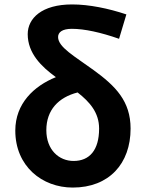

<svg xmlns="http://www.w3.org/2000/svg" viewBox="-20 -832 656 866"><path d="M312 -106C246 -106 189 -156 189 -245C189 -336 244 -393 330 -415C385 -372 427 -324 427 -252C427 -154 383 -106 312 -106ZM550 -767C469 -794 382 -812 305 -812C168 -812 105 -749 105 -678C105 -592 166 -532 232 -484C133 -444 49 -365 49 -243C49 -82 170 14 308 14C472 14 569 -94 569 -252C569 -376 501 -444 402 -516C317 -578 242 -619 242 -665C242 -686 260 -702 304 -702C361 -702 434 -686 517 -657Z"/></svg>

Font: Noto Sans CJK JP Bold
Style: Regular
Weight: 700
Designer: Ryoko NISHIZUKA (kana & ideographs); Paul D. Hunt (Latin, Greek & Cyrillic); Wenlong ZHANG (bopomofo); Sandoll Communica
Foundry: Adobe Systems Incorporated
Version: Version 1.004;PS 1.004;hotconv 1.0.82;makeotf.lib2.5.63406